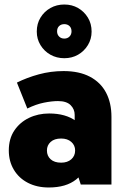

<svg xmlns="http://www.w3.org/2000/svg" viewBox="-20 -818 553 851"><path d="M196 13Q144 13 104 -7.5Q64 -28 41.5 -65.5Q19 -103 19 -151Q19 -203 43.5 -239.5Q68 -276 108.5 -295.5Q149 -315 198 -315Q271 -315 317 -281.5Q363 -248 377 -183L311 -198V-309Q311 -334 293 -352Q275 -370 237 -370Q210 -370 175 -363Q140 -356 101 -337L55 -452Q99 -474 152 -488.5Q205 -503 262 -503Q331 -503 378.5 -478Q426 -453 450 -407.5Q474 -362 474 -300V0H338L307 -97L377 -119Q362 -58 317.5 -22.5Q273 13 196 13ZM251 -97Q279 -97 296 -112Q313 -127 313 -151Q313 -174 296 -189Q279 -204 251 -204Q221 -204 204.5 -189Q188 -174 188 -151Q188 -127 204.5 -112Q221 -97 251 -97ZM265 -560Q231 -560 203.5 -575.5Q176 -591 159.5 -618Q143 -645 143 -678Q143 -713 159.5 -740Q176 -767 203.5 -782.5Q231 -798 265 -798Q299 -798 326 -782.5Q353 -767 369.5 -740Q386 -713 386 -678Q386 -645 369.5 -618Q353 -591 326 -575.5Q299 -560 265 -560ZM265 -647Q279 -647 288 -656Q297 -665 297 -679Q297 -694 288 -702.5Q279 -711 265 -711Q251 -711 242 -702.5Q233 -694 233 -679Q233 -665 242 -656Q251 -647 265 -647Z"/></svg>

Font: Gabarito ExtraBold
Style: Regular
Weight: 800
Designer: Leandro Assis / Alvaro Franca / Felipe Casaprima
Foundry: Naipe Foundry
Version: Version 1.000